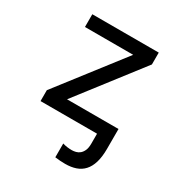

<svg xmlns="http://www.w3.org/2000/svg" viewBox="-164 -608 878 931"><g transform="rotate(30 275.0 -143.0)"><path d="M472.7 -71.8V39.1Q472.7 84.5 463.1 116Q453.6 147.5 435.5 167Q417.5 186.5 391.6 195.3Q365.7 204.1 333 204.1Q318.8 204.1 304.7 203.1Q290.5 202.1 275.9 200.2V123Q288.6 127 301.8 128.7Q314.9 130.4 327.6 130.4Q338.4 130.4 350.1 127.4Q361.8 124.5 371.6 116.2Q381.3 107.9 387.7 93.5Q394 79.1 394 55.7V0H77.6V-61L354.5 -418.9H84.5V-490.2H456.5V-423.8L184.6 -71.8Z"/></g></svg>

Font: Code New Roman
Style: Regular
Weight: 400
Monospace: yes
Designer: Sam Radian
Foundry: Code New Roman
Version: Version 2.00 November 29, 2014